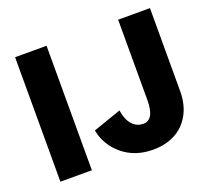

<svg xmlns="http://www.w3.org/2000/svg" viewBox="-121 -856 1114 1019"><g transform="rotate(-20 436.0 -347.0)"><path d="M58.1 0V-703.1H235.8V0ZM640.1 -250V-703.1H819.8V-234.9Q819.8 -157.7 788.1 -101.8Q756.3 -45.9 702.6 -18.6Q648.9 8.8 580.1 8.8Q478 8.8 408.4 -49.1Q338.9 -106.9 323.2 -192.9L481.9 -248Q490.2 -194.3 515.1 -166.3Q540 -138.2 578.1 -138.2Q640.1 -138.2 640.1 -250Z"/></g></svg>

Font: LT Superior Black
Style: Regular
Weight: 900
Designer: Daniel Lyons
Foundry: LyonsType
Version: Version 2.005